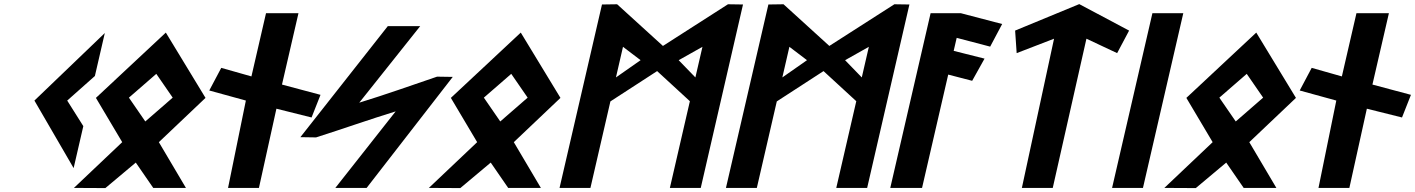

<svg xmlns="http://www.w3.org/2000/svg" viewBox="-20 -925 6965 945"><path d="M342.4 -97.6 390.1 -304.2 310.8 -430 447 -550.9 495.9 -762.4 149.4 -430Z M830 -444.4 695.2 -327.2 614.5 -444.4 749.3 -561.5ZM452.1 -443.2 581.5 -225.3 343.8 -0.1 498.6 0.7 648.3 -124.8 734.3 0H895.2L761.9 -225.3L991.5 -443.2L796.2 -764.6Z M1513.5 -346.8 1557.5 -458.2 1367.9 -508.8 1449 -860H1289.3L1217.5 -548.9L1069 -591L1010 -479.6L1190.1 -430.1L1102.4 0H1254.4L1340.5 -390Z M1458.4 -249.9 1535.6 -248.7 1537.1 -249.2C1672.7 -292.3 1797 -336.7 1927.4 -376.8L1630.4 0H1784.4L2208.4 -546.5L2131.3 -547.7L2129.8 -547.2C2003.2 -504.1 1878.4 -459.7 1748.2 -419.6L2048.2 -796.4H1888.7Z M2577 -444.4 2442.2 -327.2 2361.5 -444.4 2496.3 -561.5ZM2199.1 -443.2 2328.5 -225.3 2090.8 -0.1 2245.6 0.7 2395.3 -124.8 2481.3 0H2642.2L2508.9 -225.3L2738.5 -443.2L2543.2 -764.6Z M3637 -902.9 3563 -904 3242.9 -698.9 3017.4 -904 2942.9 -902.9 2734 0H2886L2984.3 -425.9L3214.3 -575.1L3375.5 -426.9L3277 0H3429ZM3320.4 -628.7 3437.4 -694.6 3402.6 -543.9ZM3011.6 -543.9 3046.3 -694.6 3132.9 -628.8Z M4456 -902.9 4382 -904 4061.9 -698.9 3836.4 -904 3761.9 -902.9 3553 0H3705L3803.3 -425.9L4033.3 -575.1L4194.5 -426.9L4096 0H4248ZM4139.4 -628.7 4256.4 -694.6 4221.6 -543.9ZM3830.6 -543.9 3865.3 -694.6 3951.9 -628.8Z M4853.5 -695.5 4912.5 -806.8 4709.3 -860H4560.3L4361.8 0H4518.2L4647 -557.9L4764.9 -527.3L4825.8 -636.5L4673.9 -674.7L4688.7 -738.7Z M5327.3 -734.5 5478.4 -663.5 5537.3 -774.4 5292 -904.8 4976.3 -774.5 4983.9 -663.5 5167.9 -734.5 5009.5 0H5161.5Z M5605.5 0 5804 -860H5652L5453.5 0Z M6197 -444.4 6062.2 -327.2 5981.5 -444.4 6116.3 -561.5ZM5819.1 -443.2 5948.5 -225.3 5710.8 -0.1 5865.6 0.7 6015.3 -124.8 6101.3 0H6262.2L6128.9 -225.3L6358.5 -443.2L6163.2 -764.6Z M6880.5 -346.8 6924.5 -458.2 6734.9 -508.8 6816 -860H6656.3L6584.5 -548.9L6436 -591L6377 -479.6L6557.1 -430.1L6469.4 0H6621.4L6707.5 -390Z"/></svg>

Font: Stormning
Style: BoldObl
Weight: 400
Designer: Robert Jablonski, Mew Too
Foundry: Cannot Into Space Fonts
Version: Version 0.90